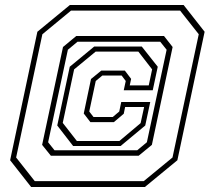

<svg xmlns="http://www.w3.org/2000/svg" viewBox="-20 -734 849 768"><path d="M104.5 14 20.5 -93 129.5 -607 259.5 -714H714.5L798.5 -607L689.5 -93L559.5 14ZM119 -9.5H555L670 -104L775 -597L700.5 -691.5H264L149.5 -597L44.5 -104ZM183.5 -111 148.5 -154.5 232 -546 285 -590H636L670.5 -546L587.5 -154.5L534.5 -111ZM198 -133H529L567.5 -165L646.5 -535L621 -567H290L251.5 -535L172.5 -165ZM272.5 -150 209 -232 259 -467 357 -548H547L611 -467L591 -373H475L483 -410L466.5 -432H389.5L363 -410L337 -288L354 -266H431L457 -288L465 -326H581L561 -232L462.5 -150ZM287.5 -170H457.5L542.5 -241.5L556.5 -306H480.5L475 -279L435.5 -245.5H341.5L315 -280L344 -418L385 -451.5H479.5L504.5 -418.5L499 -392.5H575L588.5 -456.5L533.5 -527.5H362.5L276.5 -456.5L231 -242.5Z"/></svg>

Font: Tourney Condensed ExtraLight
Style: Italic
Weight: 200
Width: 3
Italic angle: -12°
Designer: Tyler Finck
Foundry: Etcetera Type Co
Version: Version 1.010; ttfautohint (v1.8.3)